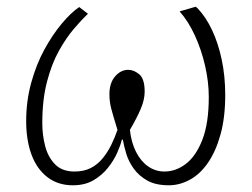

<svg xmlns="http://www.w3.org/2000/svg" viewBox="-20 -538 750 572"><path d="M197 14Q153 14 121.5 -10Q90 -34 74 -77Q58 -120 58 -177Q58 -237 73 -291.5Q88 -346 112 -390Q136 -434 163.5 -467Q191 -500 216 -517L242 -497Q223 -479 200 -452Q177 -425 155.5 -386.5Q134 -348 120 -294.5Q106 -241 106 -171Q106 -136 114.5 -103Q123 -70 144 -48.5Q165 -27 202 -27Q230 -27 250.5 -37.5Q271 -48 286 -66.5Q301 -85 311.5 -106.5Q322 -128 330 -151Q317 -193 311.5 -214Q306 -235 306 -257Q306 -291 323 -310.5Q340 -330 362 -330Q379 -330 395 -316.5Q411 -303 411 -265Q411 -241 399 -213Q387 -185 367 -151Q371 -114 385 -86Q399 -58 421 -42.5Q443 -27 470 -27Q504 -27 534 -50Q564 -73 583 -122Q602 -171 602 -249Q602 -294 591 -342Q580 -390 560.5 -432.5Q541 -475 515 -504L563 -518L568 -514Q593 -488 611.5 -449Q630 -410 640.5 -360.5Q651 -311 651 -255Q651 -188 637 -137.5Q623 -87 599.5 -53Q576 -19 545.5 -2.5Q515 14 483 14Q444 14 419 0Q394 -14 378.5 -35.5Q363 -57 356 -80.5Q349 -104 346 -122H343Q339 -105 329 -82.5Q319 -60 301.5 -38Q284 -16 258.5 -1Q233 14 197 14Z"/></svg>

Font: Literata 18pt ExtraLight
Style: Italic
Weight: 250
Italic angle: -2°
Designer: Latin by Veronika Burian and Jose Scaglione. Greek by Irene Vlachou. Cyrillic by Vera Evstafieva
Foundry: TypeTogether
Version: Version 3.103;gftools[0.9.29]